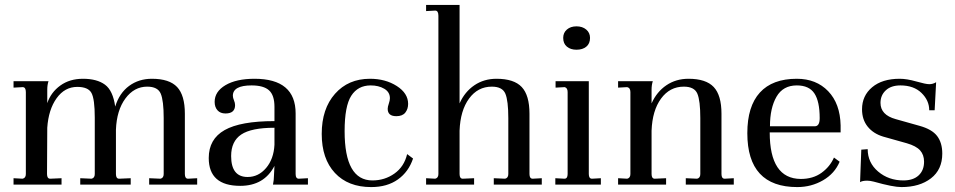

<svg xmlns="http://www.w3.org/2000/svg" viewBox="-20 -750 3881 780"><path d="M744 -24 781 -26V0H586V-26L632 -24Q645 -27 645 -43V-270Q645 -341 633 -369.5Q621 -398 578 -398Q525 -398 489.5 -350Q454 -302 451 -223V-43Q451 -24 464 -24L511 -26V0H306V-26L352 -24Q365 -27 365 -43V-272Q365 -348 351.5 -372.5Q338 -397 294 -397Q243 -397 210 -351Q177 -305 172 -231L171 -43Q171 -24 184 -24L230 -26V0H35V-26L72 -24Q85 -27 85 -43V-376Q85 -396 72 -396L35 -394V-420H177Q172 -405 172 -386V-331Q187 -375 225 -402.5Q263 -430 317 -430Q374 -430 406.5 -406Q439 -382 448 -317Q465 -372 504.5 -401Q544 -430 597 -430Q668 -430 699.5 -396.5Q731 -363 731 -288V-43Q731 -24 744 -24ZM171 -203V-195Z M1194 -24 1231 -26V0H1089Q1093 -20 1093 -37L1095 -76Q1053 5 956 5Q828 5 828 -108Q828 -185 892.5 -221.5Q957 -258 1095 -258V-316Q1095 -363 1073 -383Q1051 -403 1002 -403Q926 -403 926 -361Q926 -353 930.5 -342.5Q935 -332 935 -323Q935 -289 896 -289Q875 -289 863.5 -302Q852 -315 852 -336Q852 -378 896 -404Q940 -430 1014 -430Q1181 -430 1181 -289V-43Q1181 -24 1194 -24ZM986 -31Q1030 -31 1061 -67.5Q1092 -104 1095 -162V-231Q1001 -231 960 -203.5Q919 -176 919 -116Q919 -31 986 -31Z M1483 -430Q1546 -430 1592 -400.5Q1638 -371 1638 -328Q1638 -307 1626.5 -292.5Q1615 -278 1590 -278Q1555 -278 1555 -308Q1555 -316 1559.5 -329Q1564 -342 1564 -351Q1564 -376 1541 -389.5Q1518 -403 1486 -403Q1434 -403 1407 -361Q1380 -319 1380 -217Q1380 -17 1493 -17Q1543 -17 1582.5 -45Q1622 -73 1634 -124L1658 -106Q1640 -52 1596.5 -21Q1553 10 1488 10Q1394 10 1340.5 -47.5Q1287 -105 1287 -206Q1287 -308 1341 -369Q1395 -430 1483 -430Z M2144 -24 2181 -26V0H1986V-26L2032 -24Q2045 -27 2045 -43V-270Q2045 -341 2033 -369.5Q2021 -398 1978 -398Q1921 -398 1885.5 -349.5Q1850 -301 1847 -219V-43Q1847 -24 1860 -24L1906 -26V0H1711V-26L1748 -24Q1761 -27 1761 -43V-686Q1761 -707 1748 -707L1711 -705V-730H1847V-330Q1868 -377 1907 -403.5Q1946 -430 1997 -430Q2068 -430 2099.5 -396.5Q2131 -363 2131 -288V-43Q2131 -24 2144 -24Z M2377 -596Q2377 -573 2362 -560.5Q2347 -548 2322 -548Q2298 -548 2283 -560.5Q2268 -573 2268 -596Q2268 -617 2283 -630Q2298 -643 2322 -643Q2346 -643 2361.5 -630Q2377 -617 2377 -596ZM2372 -420V-43Q2372 -24 2385 -24L2421 -26V0H2236V-26L2273 -24Q2286 -24 2286 -43V-376Q2286 -393 2274 -396L2237 -394V-420Z M2924 -24 2961 -26V0H2766V-26L2812 -24Q2825 -27 2825 -43V-270Q2825 -341 2813 -369.5Q2801 -398 2758 -398Q2701 -398 2665.5 -349.5Q2630 -301 2627 -219V-43Q2627 -24 2640 -24L2686 -26V0H2491V-26L2528 -24Q2541 -27 2541 -43V-376Q2541 -393 2528 -396L2491 -394V-420H2632Q2627 -405 2627 -385V-330Q2648 -377 2687 -403.5Q2726 -430 2777 -430Q2848 -430 2879.5 -396.5Q2911 -363 2911 -288V-43Q2911 -24 2924 -24Z M3217 -430Q3296 -430 3344.5 -379.5Q3393 -329 3395 -241V-212H3107Q3107 -24 3233 -23Q3283 -23 3317.5 -48Q3352 -73 3368 -110L3391 -93Q3371 -45 3323.5 -17.5Q3276 10 3219 10Q3016 10 3016 -209Q3016 -318 3067 -374Q3118 -430 3217 -430ZM3217 -403Q3161 -403 3134.5 -357Q3108 -311 3108 -237H3290Q3310 -237 3310 -270Q3310 -338 3288.5 -370.5Q3267 -403 3217 -403Z M3474 -10 3479 -142 3505 -144Q3505 -89 3547.5 -53Q3590 -17 3650 -17Q3690 -17 3712 -37.5Q3734 -58 3734 -93Q3734 -121 3718 -139Q3702 -157 3664 -168L3568 -195Q3528 -207 3505 -235.5Q3482 -264 3482 -306Q3482 -361 3523 -395.5Q3564 -430 3635 -430Q3664 -430 3702.5 -419Q3741 -408 3755 -408Q3770 -408 3783 -416L3777 -302H3755Q3755 -342 3723.5 -372.5Q3692 -403 3638 -403Q3600 -403 3578.5 -383Q3557 -363 3557 -332Q3557 -283 3619 -266L3715 -239Q3766 -225 3787 -197.5Q3808 -170 3808 -126Q3808 -61 3762 -25.5Q3716 10 3642 10Q3608 10 3530 -12Q3515 -16 3503 -16Q3483 -16 3474 -10Z"/></svg>

Font: Unna
Style: Regular
Weight: 400
Designer: Jorge de Buen U.
Foundry: Omnibus-Type
Version: Version 2.006;PS 002.006;hotconv 1.0.70;makeotf.lib2.5.58329